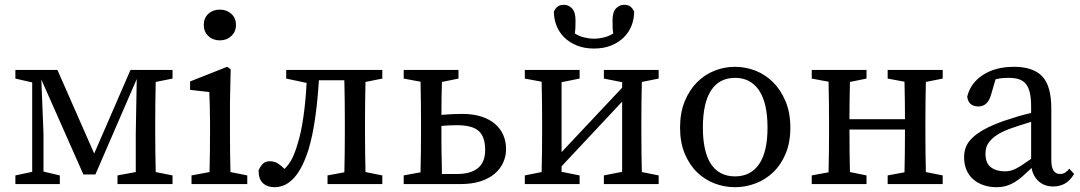

<svg xmlns="http://www.w3.org/2000/svg" viewBox="-20 -766 4496 799"><path d="M327 -40 152 -435 161 -210V-52L229 -36V0H44V-36L114 -51V-423L44 -439V-475H219L372 -127L523 -475H698V-439L628 -425Q627 -387 626.5 -343Q626 -299 626 -265V-210Q626 -175 626.5 -131.5Q627 -88 628 -50L698 -36V0H469V-36L545 -50V-210L549 -437L377 -40Z M895 -598Q866 -598 847 -616Q828 -634 828 -662Q828 -691 847 -708.5Q866 -726 895 -726Q923 -726 942.5 -708.5Q962 -691 962 -662Q962 -634 942.5 -616Q923 -598 895 -598ZM1009 0H777V-36L852 -50Q853 -88 853.5 -132.5Q854 -177 854 -210V-257Q854 -298 853 -325.5Q852 -353 851 -383L771 -392V-427L925 -488L940 -478L937 -342V-210Q937 -177 937.5 -132.5Q938 -88 939 -50L1009 -36Z M1123 13Q1092 13 1074 -4Q1056 -21 1056 -57Q1064 -75 1074.5 -85Q1085 -95 1102 -95Q1122 -95 1136 -86Q1150 -77 1164 -63Q1184 -83 1196 -107Q1208 -131 1219 -169Q1233 -213 1242.5 -279Q1252 -345 1256 -421L1171 -439V-475H1571V-439L1501 -425Q1500 -387 1499.5 -343Q1499 -299 1499 -265V-210Q1499 -175 1499.5 -131.5Q1500 -88 1501 -50L1571 -36V0H1343V-36L1413 -49Q1414 -87 1414.5 -131Q1415 -175 1415 -210V-265Q1415 -300 1414.5 -347Q1414 -394 1413 -432H1307Q1302 -348 1291.5 -274.5Q1281 -201 1264 -144Q1249 -97 1232 -66.5Q1215 -36 1196.5 -18.5Q1178 -1 1159.5 6Q1141 13 1123 13Z M1660 0V-36L1730 -49Q1731 -87 1731.5 -131Q1732 -175 1732 -210V-265Q1732 -299 1731.5 -343.5Q1731 -388 1730 -426L1660 -439V-475H1888V-439L1819 -425Q1818 -393 1817.5 -356.5Q1817 -320 1817 -288Q1839 -290 1861 -291Q1883 -292 1903 -292Q1950 -292 1984.5 -280.5Q2019 -269 2041.5 -249Q2064 -229 2075 -202.5Q2086 -176 2086 -146Q2086 -116 2074 -89.5Q2062 -63 2038.5 -43Q2015 -23 1979.5 -11.5Q1944 0 1896 0ZM1817 -210Q1817 -192 1817 -170.5Q1817 -149 1817.5 -126.5Q1818 -104 1818.5 -82.5Q1819 -61 1819 -42H1883Q1939 -42 1969 -66.5Q1999 -91 1999 -142Q1999 -197 1972 -221Q1945 -245 1881 -245Q1850 -245 1817 -242Z M2164 0V-36L2234 -50Q2235 -87 2235.5 -131Q2236 -175 2236 -210V-265Q2236 -299 2235.5 -343.5Q2235 -388 2234 -426L2164 -439V-475H2392V-439L2317 -424V-133L2569 -401V-424L2493 -439V-475H2721V-439L2651 -425Q2650 -387 2649.5 -343Q2649 -299 2649 -265V-210Q2649 -175 2649.5 -131Q2650 -87 2651 -50L2721 -36V0H2493V-36L2569 -51V-343L2317 -74V-51L2392 -36V0ZM2452 -564Q2412 -564 2381 -576.5Q2350 -589 2328.5 -610Q2307 -631 2296 -659Q2285 -687 2285 -718Q2291 -731 2300.5 -738.5Q2310 -746 2327 -746Q2346 -746 2360.5 -731Q2375 -716 2375 -681Q2375 -663 2374.5 -650.5Q2374 -638 2372 -627Q2388 -616 2410 -610.5Q2432 -605 2452 -605Q2472 -605 2494 -610.5Q2516 -616 2532 -627Q2530 -638 2529.5 -650.5Q2529 -663 2529 -681Q2529 -716 2543.5 -731Q2558 -746 2577 -746Q2594 -746 2603.5 -738.5Q2613 -731 2619 -718Q2619 -687 2608 -659Q2597 -631 2575.5 -610Q2554 -589 2523 -576.5Q2492 -564 2452 -564Z M3039 13Q2995 13 2954 -2.5Q2913 -18 2881 -49Q2849 -80 2829.5 -126.5Q2810 -173 2810 -235Q2810 -297 2829.5 -344.5Q2849 -392 2881 -424Q2913 -456 2954 -472Q2995 -488 3039 -488Q3082 -488 3123.5 -472Q3165 -456 3197 -424Q3229 -392 3249 -344.5Q3269 -297 3269 -235Q3269 -173 3249.5 -126.5Q3230 -80 3197.5 -49Q3165 -18 3123.5 -2.5Q3082 13 3039 13ZM3039 -32Q3104 -32 3139 -83Q3174 -134 3174 -235Q3174 -337 3139 -389.5Q3104 -442 3039 -442Q2973 -442 2939 -389.5Q2905 -337 2905 -235Q2905 -134 2939 -83Q2973 -32 3039 -32Z M3358 0V-36L3428 -49Q3429 -87 3429.5 -131Q3430 -175 3430 -210V-265Q3430 -299 3429.5 -343.5Q3429 -388 3428 -426L3358 -439V-475H3586V-439L3517 -425Q3516 -389 3515.5 -346.5Q3515 -304 3515 -270H3746Q3746 -305 3745.5 -347.5Q3745 -390 3744 -426L3674 -439V-475H3903V-439L3833 -425Q3832 -387 3831.5 -343Q3831 -299 3831 -265V-210Q3831 -175 3831.5 -131.5Q3832 -88 3833 -50L3903 -36V0H3674V-36L3744 -49Q3745 -86 3745.5 -133Q3746 -180 3746 -227H3515Q3515 -180 3515.5 -133.5Q3516 -87 3517 -50L3586 -36V0Z M4161 -53Q4174 -53 4184.5 -55.5Q4195 -58 4207 -64Q4219 -70 4234.5 -80Q4250 -90 4271 -105V-259Q4245 -251 4220 -243Q4195 -235 4179 -229Q4146 -216 4127 -203Q4108 -190 4097.5 -176.5Q4087 -163 4084 -150.5Q4081 -138 4081 -127Q4081 -87 4103.5 -70Q4126 -53 4161 -53ZM4363 10Q4327 10 4303 -11Q4279 -32 4273 -67Q4252 -47 4235 -32Q4218 -17 4201 -7Q4184 3 4166 8Q4148 13 4126 13Q4099 13 4074.5 5Q4050 -3 4031.5 -18.5Q4013 -34 4002.5 -57.5Q3992 -81 3992 -112Q3992 -133 3999 -152.5Q4006 -172 4024.5 -190.5Q4043 -209 4075 -227Q4107 -245 4158 -263Q4181 -271 4211 -280Q4241 -289 4271 -296V-321Q4271 -357 4265.5 -380.5Q4260 -404 4248.5 -417.5Q4237 -431 4219.5 -436.5Q4202 -442 4177 -442Q4166 -442 4152.5 -441Q4139 -440 4123 -436L4104 -371Q4090 -323 4052 -323Q4010 -323 4005 -364Q4019 -421 4071 -454.5Q4123 -488 4200 -488Q4279 -488 4317 -448.5Q4355 -409 4355 -314V-101Q4355 -69 4364.5 -55.5Q4374 -42 4391 -42Q4404 -42 4413 -48Q4422 -54 4430 -64L4450 -42Q4432 -13 4410.5 -1.5Q4389 10 4363 10Z"/></svg>

Font: Source Serif Pro
Style: Regular
Weight: 400
Designer: Frank Grießhammer
Foundry: Adobe Systems Incorporated
Version: Version 2.000;PS 1.000;hotconv 16.6.51;makeotf.lib2.5.65220